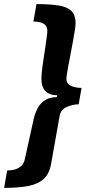

<svg xmlns="http://www.w3.org/2000/svg" viewBox="-59 -756 445 937"><path d="M119 -736Q183 -736 225.5 -729.5Q268 -723 289 -703Q310 -683 310 -641Q310 -631 305.5 -603.5Q301 -576 294.5 -540.5Q288 -505 281 -469Q274 -433 269.5 -407Q265 -381 265 -374Q265 -346 288 -336.5Q311 -327 339 -327L325 -247Q297 -247 267 -234Q237 -221 232 -190L191 40Q183 90 155.5 116Q128 142 80 151.5Q32 161 -39 161L-24 76Q-6 76 12 71.5Q30 67 44.5 54Q59 41 63 17L106 -178Q114 -210 128 -233.5Q142 -257 165 -269.5Q188 -282 219 -282L220 -291Q180 -292 161.5 -312.5Q143 -333 143 -370Q143 -383 145.5 -408.5Q148 -434 153 -464.5Q158 -495 162 -524Q166 -553 169 -574.5Q172 -596 172 -604Q172 -624 161.5 -634Q151 -644 135.5 -647.5Q120 -651 104 -651Z"/></svg>

Font: Archivo ExtraCondensed ExtraBold
Style: Italic
Weight: 800
Width: 2
Italic angle: -10°
Designer: Hector Gatti
Foundry: Omnibus-Type
Version: Version 2.001